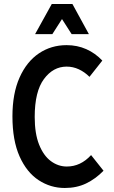

<svg xmlns="http://www.w3.org/2000/svg" viewBox="-20 -926 569 957"><path d="M42 -346Q42 -460 77.5 -539.5Q113 -619 174 -660Q235 -701 312 -701Q365 -701 410 -681Q455 -661 490 -624L426 -543Q402 -567 373 -580.5Q344 -594 312 -594Q245 -594 199 -532Q153 -470 153 -343Q153 -260 175 -205Q197 -150 233.5 -123Q270 -96 313 -96Q382 -96 434 -153L496 -75Q456 -34 409 -11.5Q362 11 303 11Q232 11 172.5 -28Q113 -67 77.5 -146.5Q42 -226 42 -346ZM155 -756 238 -906H341L423 -756H337L289 -831L241 -756Z"/></svg>

Font: Radio Canada Condensed Medium
Style: Regular
Weight: 500
Width: 3
Designer: Charles Daoud, Etienne Aubert Bonn, Alexandre Saumier Demers, Jacques Le Bailly
Foundry: Radio-Canada
Version: Version 2.104; ttfautohint (v1.8.4.7-5d5b);gftools[0.9.28.de